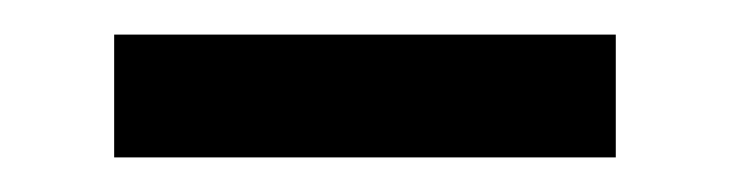

<svg xmlns="http://www.w3.org/2000/svg" viewBox="-20 -366 427 111"><path d="M46 -275H336V-346H46Z"/></svg>

Font: Aerodynamic
Style: Bd
Weight: 500
Designer: Google
Version: Version 2.000980; 2014